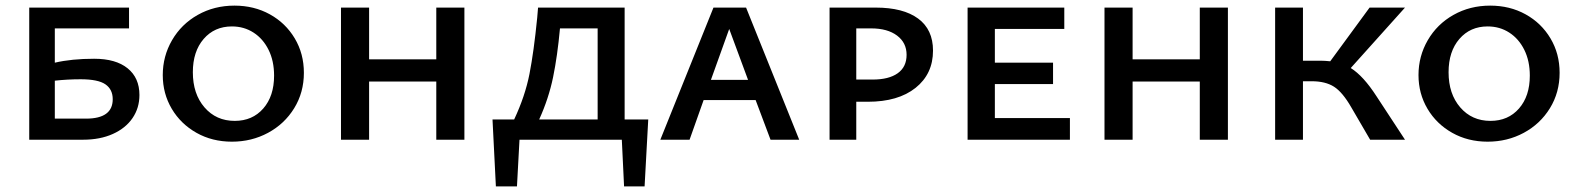

<svg xmlns="http://www.w3.org/2000/svg" viewBox="-20 -497 5616 683"><path d="M476 -159Q476 -113 451.5 -77Q427 -41 381.5 -20.5Q336 0 275 0H84V-470H439V-396H175V-274Q235 -288 315 -288Q392 -288 434 -254Q476 -220 476 -159ZM381 -144Q381 -179 355 -197Q329 -215 267 -215Q220 -215 175 -210V-75H286Q381 -75 381 -144Z M559 -230Q559 -297 592 -354Q625 -411 683.5 -444Q742 -477 814 -477Q884 -477 940 -446Q996 -415 1028.5 -360.5Q1061 -306 1061 -238Q1061 -168 1026.5 -112Q992 -56 933.5 -24.5Q875 7 805 7Q735 7 679 -24.5Q623 -56 591 -110Q559 -164 559 -230ZM955 -228Q955 -280 935.5 -319.5Q916 -359 882 -381Q848 -403 805 -403Q743 -403 704.5 -358.5Q666 -314 666 -240Q666 -163 707.5 -115Q749 -67 815 -67Q878 -67 916.5 -111Q955 -155 955 -228Z M1632 -470V0H1532V-207H1293V0H1193V-470H1293V-286H1532V-470Z M2286 -72 2273 166H2200L2192 0H1828L1819 166H1744L1732 -72H1809Q1848 -155 1863.5 -234Q1879 -313 1891 -434L1894 -470H2202V-72ZM2106 -72V-396H1972Q1963 -298 1947.5 -222.5Q1932 -147 1898 -72Z M2668 -141H2483L2433 0H2329L2518 -470H2634L2823 0H2721ZM2641 -213 2574 -394 2509 -213Z M3299 -317Q3299 -234 3237 -184.5Q3175 -135 3067 -135H3026V0H2931V-470H3095Q3193 -470 3246 -431Q3299 -392 3299 -317ZM3205 -302Q3205 -345 3171 -370.5Q3137 -396 3079 -396H3026V-214H3084Q3142 -214 3173.5 -236.5Q3205 -259 3205 -302Z M3786 -77V0H3422V-470H3766V-394H3519V-274H3726V-198H3519V-77Z M4348 -470V0H4248V-207H4009V0H3909V-470H4009V-286H4248V-470Z M4877 -154 4978 0H4854L4787 -115Q4756 -169 4725.5 -188.5Q4695 -208 4646 -208H4615V0H4516V-470H4615V-281H4679Q4692 -281 4712 -279L4852 -470H4978L4785 -255Q4830 -227 4877 -154Z M5026 -230Q5026 -297 5059 -354Q5092 -411 5150.5 -444Q5209 -477 5281 -477Q5351 -477 5407 -446Q5463 -415 5495.5 -360.5Q5528 -306 5528 -238Q5528 -168 5493.5 -112Q5459 -56 5400.5 -24.5Q5342 7 5272 7Q5202 7 5146 -24.5Q5090 -56 5058 -110Q5026 -164 5026 -230ZM5422 -228Q5422 -280 5402.5 -319.5Q5383 -359 5349 -381Q5315 -403 5272 -403Q5210 -403 5171.5 -358.5Q5133 -314 5133 -240Q5133 -163 5174.5 -115Q5216 -67 5282 -67Q5345 -67 5383.5 -111Q5422 -155 5422 -228Z"/></svg>

Font: Ysabeau SC Semibold
Style: Regular
Weight: 600
Designer: Christian Thalmann (Catharsis Fonts)
Version: Version 0.003